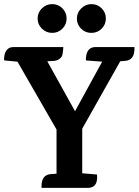

<svg xmlns="http://www.w3.org/2000/svg" viewBox="-20 -914 675 934"><path d="M444 -685H634Q634 -685 634 -677Q634 -622 590 -618L565 -616L380 -288V-71H381L452 -65Q458 0 407 0H182V-8Q182 -63 226 -67L255 -69V-284L65 -614L1 -620Q-2 -626 2 -647Q11 -685 46 -685H288Q286 -646 279 -637Q266 -620 244 -618L212 -616H210L345 -373L477 -614L399 -620Q396 -626 400 -647Q409 -685 444 -685ZM283.5 -774.5Q263 -754 234 -754Q205 -754 184 -774.5Q163 -795 163 -824Q163 -853 184 -873.5Q205 -894 234 -894Q263 -894 283.5 -873.5Q304 -853 304 -824Q304 -795 283.5 -774.5ZM495 -824Q495 -795 474.5 -774.5Q454 -754 424.5 -754Q395 -754 374.5 -774.5Q354 -795 354 -823.5Q354 -852 375 -873Q396 -894 425 -894Q454 -894 474.5 -873.5Q495 -853 495 -824Z"/></svg>

Font: Karma
Style: Bold
Weight: 700
Designer: Joana Correia
Foundry: Indian Type Foundry
Version: Version 1.202;PS 1.0;hotconv 1.0.78;makeotf.lib2.5.61930; tt